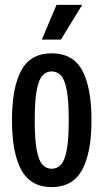

<svg xmlns="http://www.w3.org/2000/svg" viewBox="-20 -755 423 785"><path d="M191 10Q106 10 67.5 -59.5Q29 -129 29 -264Q29 -397 67 -467Q105 -537 191 -537Q278 -537 316 -467.5Q354 -398 354 -264Q354 -130 315.5 -60Q277 10 191 10ZM191 -65Q214 -65 229.5 -82Q245 -99 253 -142.5Q261 -186 261 -264Q261 -342 253 -385.5Q245 -429 229.5 -446Q214 -463 191 -463Q169 -463 153.5 -446Q138 -429 130 -386Q122 -343 122 -264Q122 -185 130 -142Q138 -99 153.5 -82Q169 -65 191 -65ZM151 -593 211 -735H316L229 -593Z"/></svg>

Font: Mona Sans Condensed Medium
Style: Regular
Weight: 500
Width: 3
Designer: Deni Anggara
Foundry: GitHub
Version: Version 1.001; ttfautohint (v1.8.4.7-5d5b);gftools[0.9.31]